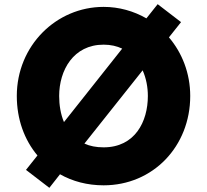

<svg xmlns="http://www.w3.org/2000/svg" viewBox="-20 -873 992 920"><path d="M688.5 -413C688.5 -290 626.5 -167 476.5 -167C440.5 -167 410.5 -173 384.5 -185L663.5 -536C680.5 -498 688.5 -455 688.5 -413ZM263.5 -413C263.5 -536 331.5 -659 476.5 -659C510.5 -659 540.5 -652 565.5 -640L286.5 -288C270.5 -326 263.5 -370 263.5 -413ZM104.5 -59 216.5 27 267.5 -38C327.5 -4 398.5 15 476.5 15C713.5 15 891.5 -172 891.5 -413C891.5 -522 852.5 -620 789.5 -694L847.5 -767L735.5 -853L681.5 -785C620.5 -820 550.5 -840 476.5 -840C249.5 -840 60.5 -654 60.5 -413C60.5 -302 96.5 -203 159.5 -128Z"/></svg>

Font: Sztylet
Style: Bd
Weight: 700
Foundry: Cannot Into Space Fonts, PlusOne Fonts
Version: Version 0.12